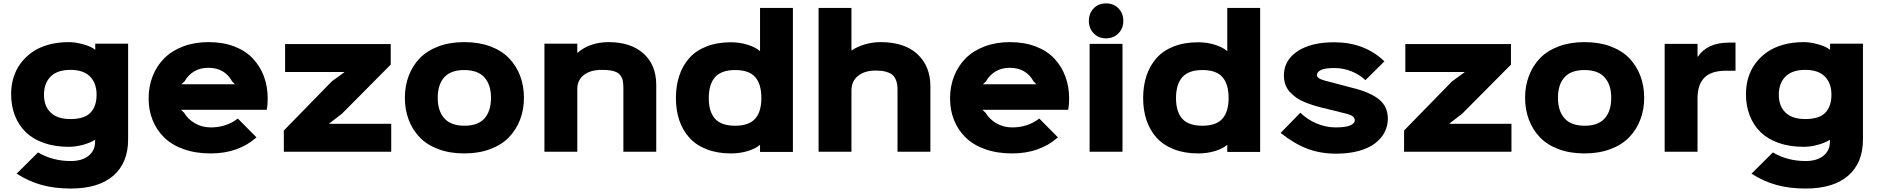

<svg xmlns="http://www.w3.org/2000/svg" viewBox="-20 -886 10972 1121"><path d="M543.9 -333Q543.9 -400.4 505.6 -439.2Q467.3 -478 391.1 -478Q314.5 -478 275.6 -439Q236.8 -399.9 236.8 -333Q236.8 -266.1 276.1 -228.5Q315.4 -190.9 391.1 -190.9Q472.7 -190.9 508.3 -228Q543.9 -265.1 543.9 -333ZM536.1 -630.9H728V-71.8Q728 64.9 641.6 139.9Q555.2 214.8 393.1 214.8Q298.3 214.8 222.4 193.6Q146.5 172.4 77.1 127.9L202.1 3.9Q287.1 54.2 393.1 54.2Q459.5 54.2 497.3 23.4Q535.2 -7.3 535.2 -59.1V-68.8H533.2Q505.9 -51.8 463.9 -40.3Q421.9 -28.8 381.8 -28.8Q300.3 -28.8 235.8 -51.5Q171.4 -74.2 129.9 -115Q88.4 -155.8 66.7 -212.2Q44.9 -268.6 44.9 -336.9Q44.9 -387.2 58.6 -432.6Q72.3 -478 100.3 -515.9Q128.4 -553.7 168 -581.5Q207.5 -609.4 262.5 -624.8Q317.4 -640.1 381.8 -640.1Q420.9 -640.1 467.3 -627Q513.7 -613.8 534.2 -596.2H536.1Z M1039.6 -394H1351.6L1335 -411.1Q1315.4 -448.2 1280.5 -469.2Q1245.6 -490.2 1196.8 -490.2Q1148.4 -490.2 1113.3 -469Q1078.1 -447.8 1057.6 -411.1ZM1543 -311Q1543 -273.9 1537.6 -245.1H1036.6L1054.7 -228Q1076.7 -190.4 1117.9 -166.3Q1159.2 -142.1 1210.9 -142.1Q1300.8 -142.1 1368.7 -193.8L1477.5 -84Q1371.6 9.8 1210 9.8Q1122.1 9.8 1052.2 -15.1Q982.4 -40 938.2 -83.7Q894 -127.4 870.8 -185.3Q847.7 -243.2 847.7 -311Q847.7 -381.3 871.3 -441.4Q895 -501.5 939 -545.7Q982.9 -589.8 1049.6 -615Q1116.2 -640.1 1197.8 -640.1Q1281.7 -640.1 1348.4 -614.5Q1415 -588.9 1457 -543.7Q1499 -498.5 1521 -439.5Q1543 -380.4 1543 -311Z M2264.2 -163.1V0H1637.2V-124L1917.5 -411.1L1990.2 -463.9V-465.8H1644.5V-628.9H2261.2V-508.8L1976.6 -222.2L1902.3 -165V-163.1Z M2846.7 -314.9Q2846.7 -391.6 2808.1 -434.3Q2769.5 -477.1 2690.9 -477.1Q2612.3 -477.1 2574 -434.8Q2535.6 -392.6 2535.6 -314.9Q2535.6 -237.8 2574.5 -194.8Q2613.3 -151.9 2691.9 -151.9Q2770.5 -151.9 2808.6 -194.6Q2846.7 -237.3 2846.7 -314.9ZM3039.1 -314.9Q3039.1 -246.1 3016.6 -187.5Q2994.1 -128.9 2951.7 -84.7Q2909.2 -40.5 2842 -15.4Q2774.9 9.8 2690.9 9.8Q2606.4 9.8 2539.6 -15.1Q2472.7 -40 2430.4 -84.2Q2388.2 -128.4 2366 -187.3Q2343.8 -246.1 2343.8 -314.9Q2343.8 -383.8 2366 -442.6Q2388.2 -501.5 2430.4 -545.7Q2472.7 -589.8 2539.6 -615Q2606.4 -640.1 2690.9 -640.1Q2775.9 -640.1 2842.8 -615.2Q2909.7 -590.3 2952.1 -546.1Q2994.6 -502 3016.8 -443.1Q3039.1 -384.3 3039.1 -314.9Z M3811.5 -389.2V0H3619.6V-373Q3619.6 -400.9 3615.5 -418.2Q3611.3 -435.5 3598.6 -450.2Q3585.9 -464.8 3560.3 -471.4Q3534.7 -478 3493.7 -478Q3427.7 -478 3389.2 -448.5Q3350.6 -418.9 3350.6 -366.2V0H3158.7V-630.9H3350.6V-578.1H3352.5Q3384.8 -607.4 3431.9 -623.8Q3479 -640.1 3532.7 -640.1Q3662.6 -640.1 3737.1 -573.5Q3811.5 -506.8 3811.5 -389.2Z M4425.3 -313Q4425.3 -395 4389.2 -436Q4353 -477.1 4272.5 -477.1Q4191.9 -477.1 4155 -435.5Q4118.2 -394 4118.2 -313Q4118.2 -233.4 4154.8 -192.6Q4191.4 -151.9 4272.5 -151.9Q4352.1 -151.9 4388.7 -192.6Q4425.3 -233.4 4425.3 -313ZM4609.4 -839.8V1H4417.5V-39.1H4415.5Q4389.6 -17.1 4344.2 -3.7Q4298.8 9.8 4247.6 9.8Q4168 9.8 4106 -14.4Q4043.9 -38.6 4004.9 -82Q3965.8 -125.5 3946 -183.8Q3926.3 -242.2 3926.3 -313Q3926.3 -384.8 3945.8 -443.6Q3965.3 -502.4 4003.9 -546.4Q4042.5 -590.3 4104.7 -614.7Q4167 -639.2 4247.6 -639.2Q4298.3 -639.2 4344.2 -625Q4390.1 -610.8 4415.5 -588.9H4417.5V-839.8Z M5412.1 -381.8V0H5220.2V-357.9Q5220.2 -379.4 5217.8 -394.8Q5215.3 -410.2 5207.8 -426Q5200.2 -441.9 5186.8 -451.9Q5173.3 -461.9 5149.9 -468Q5126.5 -474.1 5094.2 -474.1Q5028.3 -474.1 4989.7 -443.1Q4951.2 -412.1 4951.2 -356.9V0H4759.3V-839.8H4951.2V-591.8H4953.1Q4984.4 -613.8 5030 -627Q5075.7 -640.1 5121.1 -640.1Q5261.2 -640.1 5336.7 -569.6Q5412.1 -499 5412.1 -381.8Z M5718.8 -394H6030.8L6014.2 -411.1Q5994.6 -448.2 5959.7 -469.2Q5924.8 -490.2 5876 -490.2Q5827.6 -490.2 5792.5 -469Q5757.3 -447.8 5736.8 -411.1ZM6222.2 -311Q6222.2 -273.9 6216.8 -245.1H5715.8L5733.9 -228Q5755.9 -190.4 5797.1 -166.3Q5838.4 -142.1 5890.1 -142.1Q5980 -142.1 6047.9 -193.8L6156.7 -84Q6050.8 9.8 5889.2 9.8Q5801.3 9.8 5731.4 -15.1Q5661.6 -40 5617.4 -83.7Q5573.2 -127.4 5550 -185.3Q5526.9 -243.2 5526.9 -311Q5526.9 -381.3 5550.5 -441.4Q5574.2 -501.5 5618.2 -545.7Q5662.1 -589.8 5728.8 -615Q5795.4 -640.1 5877 -640.1Q5960.9 -640.1 6027.6 -614.5Q6094.2 -588.9 6136.2 -543.7Q6178.2 -498.5 6200.2 -439.5Q6222.2 -380.4 6222.2 -311Z M6533.7 -629.9V0H6341.8V-629.9ZM6337.4 -764.2Q6337.4 -808.1 6365.5 -837.2Q6393.6 -866.2 6437.5 -866.2Q6481.9 -866.2 6510.3 -837.2Q6538.6 -808.1 6538.6 -764.2Q6538.6 -720.2 6510 -691.2Q6481.4 -662.1 6437.5 -662.1Q6393.6 -662.1 6365.5 -691.4Q6337.4 -720.7 6337.4 -764.2Z M7153.3 -313Q7153.3 -395 7117.2 -436Q7081.1 -477.1 7000.5 -477.1Q6919.9 -477.1 6883.1 -435.5Q6846.2 -394 6846.2 -313Q6846.2 -233.4 6882.8 -192.6Q6919.4 -151.9 7000.5 -151.9Q7080.1 -151.9 7116.7 -192.6Q7153.3 -233.4 7153.3 -313ZM7337.4 -839.8V1H7145.5V-39.1H7143.6Q7117.7 -17.1 7072.3 -3.7Q7026.9 9.8 6975.6 9.8Q6896 9.8 6834 -14.4Q6772 -38.6 6732.9 -82Q6693.8 -125.5 6674.1 -183.8Q6654.3 -242.2 6654.3 -313Q6654.3 -384.8 6673.8 -443.6Q6693.4 -502.4 6731.9 -546.4Q6770.5 -590.3 6832.8 -614.7Q6895 -639.2 6975.6 -639.2Q7026.4 -639.2 7072.3 -625Q7118.2 -610.8 7143.6 -588.9H7145.5V-839.8Z M8083 -192.9Q8083 -149.9 8063.7 -113.3Q8044.4 -76.7 8007.6 -48.6Q7970.7 -20.5 7912.6 -4.6Q7854.5 11.2 7781.2 11.2Q7689.9 11.2 7613.8 -17.3Q7537.6 -45.9 7457 -109.9L7572.3 -228Q7613.8 -187 7668.2 -164.6Q7722.7 -142.1 7778.3 -142.1Q7836.4 -142.1 7863.3 -153.8Q7890.1 -165.5 7890.1 -183.1Q7890.1 -198.2 7875.7 -208.3Q7861.3 -218.3 7816.9 -228Q7811.5 -229.5 7761.7 -241.9Q7711.9 -254.4 7704.1 -255.9Q7673.8 -263.2 7649.7 -270.8Q7625.5 -278.3 7597.7 -289.6Q7569.8 -300.8 7549.6 -315.2Q7529.3 -329.6 7511.7 -348.1Q7494.1 -366.7 7485.1 -391.6Q7476.1 -416.5 7476.1 -445.8Q7476.1 -533.2 7554.9 -586.2Q7633.8 -639.2 7769 -639.2Q7947.8 -639.2 8063 -527.8L7952.1 -418Q7917.5 -451.2 7869.6 -470Q7821.8 -488.8 7771 -488.8Q7714.8 -488.8 7691.9 -477.1Q7668.9 -465.3 7668.9 -448.2Q7668.9 -433.1 7690.9 -423.8Q7712.9 -414.6 7771 -400.9Q7778.3 -398.4 7822.8 -387Q7867.2 -375.5 7872.1 -374Q7978 -348.6 8030.5 -306.4Q8083 -264.2 8083 -192.9Z M8804.7 -163.1V0H8177.7V-124L8458 -411.1L8530.8 -463.9V-465.8H8185.1V-628.9H8801.8V-508.8L8517.1 -222.2L8442.9 -165V-163.1Z M9387.2 -314.9Q9387.2 -391.6 9348.6 -434.3Q9310.1 -477.1 9231.4 -477.1Q9152.8 -477.1 9114.5 -434.8Q9076.2 -392.6 9076.2 -314.9Q9076.2 -237.8 9115 -194.8Q9153.8 -151.9 9232.4 -151.9Q9311 -151.9 9349.1 -194.6Q9387.2 -237.3 9387.2 -314.9ZM9579.6 -314.9Q9579.6 -246.1 9557.1 -187.5Q9534.7 -128.9 9492.2 -84.7Q9449.7 -40.5 9382.6 -15.4Q9315.4 9.8 9231.4 9.8Q9147 9.8 9080.1 -15.1Q9013.2 -40 8970.9 -84.2Q8928.7 -128.4 8906.5 -187.3Q8884.3 -246.1 8884.3 -314.9Q8884.3 -383.8 8906.5 -442.6Q8928.7 -501.5 8970.9 -545.7Q9013.2 -589.8 9080.1 -615Q9147 -640.1 9231.4 -640.1Q9316.4 -640.1 9383.3 -615.2Q9450.2 -590.3 9492.7 -546.1Q9535.2 -502 9557.4 -443.1Q9579.6 -384.3 9579.6 -314.9Z M10112.8 -637.2V-473.1H10058.1Q9971.2 -473.1 9931.2 -432.6Q9891.1 -392.1 9891.1 -312V0H9699.2V-629.9H9891.1V-555.2H9893.1Q9948.7 -637.2 10074.2 -637.2Z M10672.9 -333Q10672.9 -400.4 10634.5 -439.2Q10596.2 -478 10520 -478Q10443.4 -478 10404.5 -439Q10365.7 -399.9 10365.7 -333Q10365.7 -266.1 10405 -228.5Q10444.3 -190.9 10520 -190.9Q10601.6 -190.9 10637.2 -228Q10672.9 -265.1 10672.9 -333ZM10665 -630.9H10856.9V-71.8Q10856.9 64.9 10770.5 139.9Q10684.1 214.8 10522 214.8Q10427.2 214.8 10351.3 193.6Q10275.4 172.4 10206.1 127.9L10331.1 3.9Q10416 54.2 10522 54.2Q10588.4 54.2 10626.2 23.4Q10664.1 -7.3 10664.1 -59.1V-68.8H10662.1Q10634.8 -51.8 10592.8 -40.3Q10550.8 -28.8 10510.7 -28.8Q10429.2 -28.8 10364.7 -51.5Q10300.3 -74.2 10258.8 -115Q10217.3 -155.8 10195.6 -212.2Q10173.8 -268.6 10173.8 -336.9Q10173.8 -387.2 10187.5 -432.6Q10201.2 -478 10229.2 -515.9Q10257.3 -553.7 10296.9 -581.5Q10336.4 -609.4 10391.4 -624.8Q10446.3 -640.1 10510.7 -640.1Q10549.8 -640.1 10596.2 -627Q10642.6 -613.8 10663.1 -596.2H10665Z"/></svg>

Font: Sinkin Sans 800 Black
Style: Regular
Weight: 900
Designer: Keith Bates
Foundry: K-Type
Version: Sinkin Sans (version 1.0)  by Keith Bates   •   © 2014   www